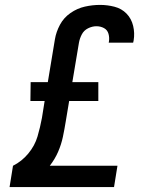

<svg xmlns="http://www.w3.org/2000/svg" viewBox="-20 -763 616 783"><path d="M19 0H445L459 -87H183Q204 -114 217 -144Q230 -174 236.5 -205Q243 -236 248 -267L262 -351H381V-428H275L302 -589Q305 -606 313.5 -622.5Q322 -639 339 -647.5Q356 -656 373 -656Q390 -656 404 -648.5Q418 -641 422.5 -625Q427 -609 424 -592Q424 -590 423 -589H523Q524 -593 525 -598Q530 -628 523 -657.5Q516 -687 496 -707.5Q476 -728 447 -735.5Q418 -743 388 -743Q357 -743 326 -736Q295 -729 267.5 -710Q240 -691 224.5 -662Q209 -633 204 -603L175 -428H105L104 -351H162L151 -282Q144 -244 133 -206.5Q122 -169 95.5 -137Q69 -105 33 -87Z"/></svg>

Font: Iosevka Sparkle Medium
Style: Italic
Weight: 500
Italic angle: -9°
Designer: Belleve Invis
Foundry: Belleve Invis
Version: Version 4.5.0; ttfautohint (v1.8.3)